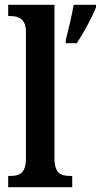

<svg xmlns="http://www.w3.org/2000/svg" viewBox="-20 -780 420 800"><path d="M14 0H281V-47H271C233 -47 207 -59 207 -120V-760H14V-713H24C52 -713 88 -705 88 -648V-120C88 -59 62 -47 24 -47H14ZM254 -613V-600H300C328 -642 364 -708 380 -750V-760H287C279 -714 265 -655 254 -613Z"/></svg>

Font: Noto Serif Sinhala Condensed SemiBold
Style: Regular
Weight: 600
Width: 3
Designer: Jelle Bosma - Monotype Design Team
Foundry: Monotype Imaging Inc.
Version: Version 2.007